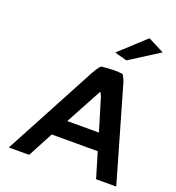

<svg xmlns="http://www.w3.org/2000/svg" viewBox="-168 -1110 1141 1243"><g transform="rotate(20 402.0 -488.0)"><path d="M471 -813 556 -790 759 -919 648 -976ZM774 0 586 -652C580 -669 573 -685 563 -699C546 -701 527 -703 507 -703C474 -702 444 -700 416 -697C398 -679 385 -656 373 -635L34 0H174L266 -174H583L635 0ZM331 -290 467 -542 480 -518 549 -290Z"/></g></svg>

Font: Bluebird
Style: ExtObl
Weight: 400
Designer: Jasper
Foundry: Cannot Into Space Fonts
Version: Version 0.98